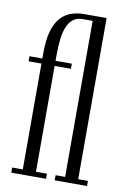

<svg xmlns="http://www.w3.org/2000/svg" viewBox="-85 -802 563 853"><g transform="rotate(10 196.0 -375.0)"><path d="M27.5 0V-23H75.5V-500.5H17.5V-523.5H75.5V-547.5Q75.5 -609 87.5 -648.8Q99.5 -688.5 120.2 -710.5Q141 -732.5 167.8 -741.2Q194.5 -750 223.5 -750V-727Q196.5 -727 179.5 -714.2Q162.5 -701.5 152.5 -677.5Q142.5 -653.5 138.8 -620Q135 -586.5 135 -545.5Q135 -538 135 -532Q135 -526 135 -523.5H208.5V-500.5H135V-23H184.5V0ZM223.5 0V-23H266.5V-727H223.5V-750H325.5V-23H369.5V0Z"/></g></svg>

Font: Imbue 48pt Light
Style: Regular
Weight: 300
Designer: Tyler Finck
Foundry: Etcetera Type Company
Version: Version 1.102